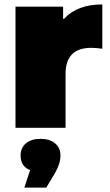

<svg xmlns="http://www.w3.org/2000/svg" viewBox="-20 -577 496 867"><path d="M269 -492Q329 -557 442 -557V-357Q428 -359 415.5 -360Q403 -361 392 -361Q276 -361 276 -243V0H50V-547H265V-492ZM253 125Q253 162 228 205L189 270H90L116 191Q73 175 73 125Q73 91 97 70.5Q121 50 163 50Q205 50 229 70.5Q253 91 253 125Z"/></svg>

Font: CMG Sans Black
Style: Regular
Weight: 900
Designer: Julieta Ulanovsky
Foundry: Julieta Ulanovsky
Version: Version 7.200